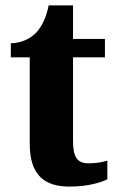

<svg xmlns="http://www.w3.org/2000/svg" viewBox="-20 -680 435 710"><path d="M237 10C307 10 355 -6 377 -17V-86C357 -80 333 -76 308 -76C263 -76 250 -102 250 -161V-468H368V-536H250V-660H160C151 -615 135 -584 118 -564C100 -543 67 -521 20 -520V-468H90V-148C90 -31 146 10 237 10Z"/></svg>

Font: Noto Serif Armenian SemiCondensed
Style: Bold
Weight: 700
Width: 4
Designer: Monotype Design Team
Foundry: Monotype Imaging Inc.
Version: Version 2.008